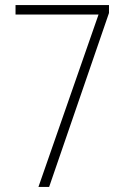

<svg xmlns="http://www.w3.org/2000/svg" viewBox="-20 -734 493 754"><path d="M367 -677 131 0H173L408 -683V-714H41V-677Z"/></svg>

Font: Noto Sans Devanagari UI Condensed ExtraLight
Style: Regular
Weight: 200
Width: 3
Designer: Jelle Bosma - Monotype Design Team
Foundry: Monotype Imaging Inc.
Version: Version 2.004